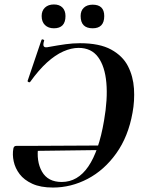

<svg xmlns="http://www.w3.org/2000/svg" viewBox="-20 -830 631 862"><path d="M218 12Q162 12 125 -5Q88 -22 68 -48.5Q48 -75 41.5 -105.5Q35 -136 40 -163Q42 -175 53 -175H152Q142 -106 168.5 -59.5Q195 -13 257 -13Q329 -13 376.5 -82.5Q424 -152 447 -288Q464 -385 457.5 -458.5Q451 -532 420.5 -573.5Q390 -615 333 -615Q300 -615 264 -599Q228 -583 191 -549.5Q154 -516 116 -463Q113 -459 108 -461.5Q103 -464 104 -467L166 -650Q168 -655 174 -652.5Q180 -650 178 -647Q172 -628 177 -621.5Q182 -615 198 -619Q242 -627 274.5 -631.5Q307 -636 339 -636Q427 -636 479 -607.5Q531 -579 554.5 -533Q578 -487 581.5 -432Q585 -377 575 -324Q556 -217 502 -141.5Q448 -66 373.5 -27Q299 12 218 12ZM94 -152 98 -175 482 -177 480 -157ZM222 -703Q197 -703 182 -717.5Q167 -732 167 -758Q167 -782 182 -796Q197 -810 222 -810Q247 -810 260.5 -796Q274 -782 274 -758Q274 -703 222 -703ZM396 -703Q342 -703 342 -758Q342 -782 356.5 -795.5Q371 -809 396 -809Q448 -809 448 -758Q448 -703 396 -703Z"/></svg>

Font: Cormorant Garamond Light
Style: Italic
Weight: 300
Italic angle: -10°
Designer: Christian Thalmann (Catharsis Fonts)
Foundry: Catharsis Fonts
Version: Version 4.001